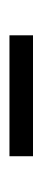

<svg xmlns="http://www.w3.org/2000/svg" viewBox="142 -884 91 416"><g transform="rotate(-90 188.0 -676.5)"><path d="M57 -651V-702H319V-651Z"/></g></svg>

Font: Ubuntu Sans Light
Style: Regular
Weight: 300
Designer: Dalton Maag Ltd
Foundry: Dalton Maag Ltd
Version: Version 1.006; ttfautohint (v1.8.4.7-5d5b)